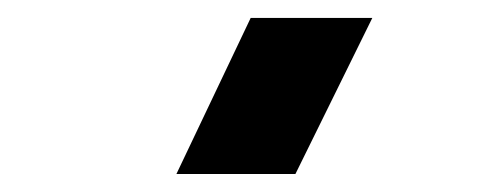

<svg xmlns="http://www.w3.org/2000/svg" viewBox="-20 -760 530 212"><path d="M256.8 -740.2H391.1L306.2 -567.9H174.8Z"/></svg>

Font: Human Sans
Style: Bold
Weight: 700
Designer: Tim Radville
Foundry: Continuum
Version: Version 1.000;FEAKit 1.0